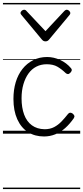

<svg xmlns="http://www.w3.org/2000/svg" viewBox="-20 -905 563 1300"><path d="M278 19Q216 19 169.5 -10.5Q123 -40 97 -97.5Q71 -155 71 -235Q71 -297 86.5 -348.5Q102 -400 132 -438Q162 -476 204.5 -497.5Q247 -519 299 -519Q344 -519 387.5 -499Q431 -479 461 -443Q467 -436 466 -429Q465 -422 456 -412Q447 -403 439.5 -403.5Q432 -404 425 -410Q397 -437 368.5 -453.5Q340 -470 296 -470Q258 -470 226.5 -454Q195 -438 173 -407.5Q151 -377 138.5 -334.5Q126 -292 126 -239Q126 -176 143.5 -129Q161 -82 196 -56.5Q231 -31 282 -30Q319 -30 346.5 -44.5Q374 -59 396.5 -82.5Q419 -106 441 -134Q448 -142 455.5 -142Q463 -142 472 -136Q480 -129 483 -122Q486 -115 480 -105Q453 -66 421.5 -38Q390 -10 354 4.5Q318 19 278 19ZM433 -839Q440 -839 448 -832Q456 -825 456 -816Q456 -814 455 -810.5Q454 -807 451 -804L313 -638Q308 -632 302.5 -628.5Q297 -625 288 -625Q279 -625 273.5 -628.5Q268 -632 263 -638L125 -804Q122 -807 120.5 -810.5Q119 -814 119 -816Q119 -825 127 -832Q135 -839 143 -839Q148 -839 152 -837Q156 -835 159 -831L288 -694L416 -831Q420 -835 424 -837Q428 -839 433 -839ZM0 365H523V375H0ZM0 -20H523V0H0ZM0 -505H523V-500H0ZM0 -885H523V-875H0Z"/></svg>

Font: Playwrite GB S Guides
Style: Regular
Weight: 400
Designer: Veronika Burian, José Scaglione
Foundry: TypeTogether
Version: Version 1.003